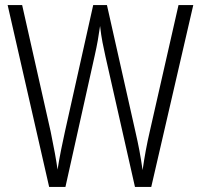

<svg xmlns="http://www.w3.org/2000/svg" viewBox="-20 -734 788 754"><path d="M739 -714 574 0H510L394 -513Q388 -540 382.5 -568Q377 -596 373 -632Q369 -603 364 -575Q359 -547 352 -516L237 0H173L10 -714H67L179 -217Q199 -120 206 -68Q212 -106 220 -146Q228 -186 235 -217L346 -714H400L512 -216Q521 -177 527.5 -142.5Q534 -108 540 -66Q551 -144 568 -217L681 -714Z"/></svg>

Font: Noto Sans Sinhala Condensed Light
Style: Regular
Weight: 300
Width: 3
Designer: Jelle Bosma - Monotype Design Team
Foundry: Monotype Imaging Inc.
Version: Version 2.006; ttfautohint (v1.8.4.7-5d5b)